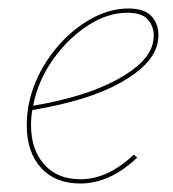

<svg xmlns="http://www.w3.org/2000/svg" viewBox="-20 -429 408 452"><path d="M353 -346Q353 -340 351 -328Q341 -278 265 -235Q189 -192 56 -170Q53 -152 53 -135Q53 -77 84 -42Q115 -7 169 -7Q234 -7 295 -65L303 -58Q239 3 169 3Q110 3 76.5 -34Q43 -71 43 -134Q43 -165 50 -194Q64 -251 100.5 -300.5Q137 -350 185.5 -379.5Q234 -409 282 -409Q320 -409 336.5 -391Q353 -373 353 -346ZM342 -345Q342 -367 328 -383Q314 -399 280 -399Q234 -399 188.5 -370Q143 -341 108.5 -294Q74 -247 61 -194L58 -180Q181 -201 255.5 -241.5Q330 -282 340 -328Q342 -338 342 -345Z"/></svg>

Font: Ysabeau Infant Hairline
Style: Italic
Weight: 100
Italic angle: -12°
Designer: Christian Thalmann (Catharsis Fonts)
Version: Version 0.003